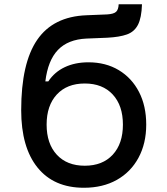

<svg xmlns="http://www.w3.org/2000/svg" viewBox="-20 -870 790 906"><path d="M376 16Q234 16 157 -79.5Q80 -175 80 -350Q80 -572 155.5 -682Q231 -792 388 -798L486 -802Q517 -804 528 -814.5Q539 -825 540 -850H650Q648 -786 631 -753Q614 -720 579 -707.5Q544 -695 486 -692L388 -688Q301 -684 253.5 -634.5Q206 -585 194 -486H208Q237 -530 285.5 -553Q334 -576 397 -576Q479 -576 540.5 -539Q602 -502 636 -436Q670 -370 670 -282Q670 -193 633.5 -125.5Q597 -58 531 -21Q465 16 376 16ZM380 -88Q464 -88 512 -140Q560 -192 560 -282Q560 -372 512 -424Q464 -476 380 -476Q296 -476 248 -424Q200 -372 200 -282Q200 -192 248 -140Q296 -88 380 -88Z"/></svg>

Font: Martian Mono SemiExpanded
Style: Regular
Weight: 400
Width: 6
Monospace: yes
Designer: Roman Shamin
Foundry: Evil Martians
Version: Version 1.000